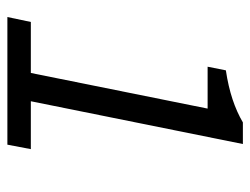

<svg xmlns="http://www.w3.org/2000/svg" viewBox="-99 -579 678 520"><g transform="rotate(90 240.0 -319.0)"><path d="M26.1 0 39.5 -63.5H177.6L274.1 -542.3H160.7L170.5 -591.7Q213.9 -598.2 248.9 -609.8Q284 -621.5 311.5 -637.8H370.1L254.2 -63.5H383.9L371.8 0Z"/></g></svg>

Font: Source Sans 3 VF
Style: Italic
Weight: 200
Italic angle: -11°
Designer: Paul D. Hunt
Foundry: Adobe Systems Incorporated
Version: Version 3.042;hotconv 1.0.118;makeotfexe 2.5.65603